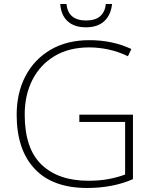

<svg xmlns="http://www.w3.org/2000/svg" viewBox="-20 -926 762 956"><path d="M375 -355H642V-34Q592 -12 534.5 -1Q477 10 414 10Q242 10 152.5 -85.5Q63 -181 63 -355Q63 -462 106 -545.5Q149 -629 230.5 -677.5Q312 -726 425 -726Q483 -726 535 -715Q587 -704 634 -682L617 -646Q569 -669 520.5 -679.5Q472 -690 424 -690Q324 -690 252 -647Q180 -604 141.5 -528.5Q103 -453 103 -356Q103 -186 187 -106Q271 -26 420 -26Q476 -26 521 -34.5Q566 -43 603 -57V-319H375ZM538 -906Q532 -851 499 -820.5Q466 -790 408 -790Q350 -790 317 -820Q284 -850 280 -906H311Q319 -824 409 -824Q455 -824 479 -845.5Q503 -867 507 -906Z"/></svg>

Font: Noto Sans Khmer UI ExtraLight
Style: Regular
Weight: 200
Designer: Danh Hong and the Monotype Design Team
Foundry: Monotype Imaging Inc.
Version: Version 2.002; ttfautohint (v1.8.4.7-5d5b)